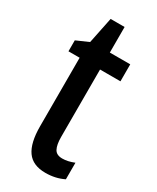

<svg xmlns="http://www.w3.org/2000/svg" viewBox="-176 -763 632 774"><g transform="rotate(30 140.0 -375.5)"><path d="M209 -125Q222 -125 235.5 -128Q249 -131 264 -137V-60Q226 -41 179 -41Q120 -41 93.5 -78.5Q67 -116 67 -193V-512H15V-563L72 -588L97 -710H162V-591H257V-512H162V-199Q162 -162 172 -143.5Q182 -125 209 -125Z"/></g></svg>

Font: Noto Sans Tamil UI ExtraCondensed Medium
Style: Regular
Weight: 500
Width: 2
Designer: Jelle Bosma - Monotype Design Team
Foundry: Monotype Imaging Inc.
Version: Version 2.004; ttfautohint (v1.8.4.7-5d5b)